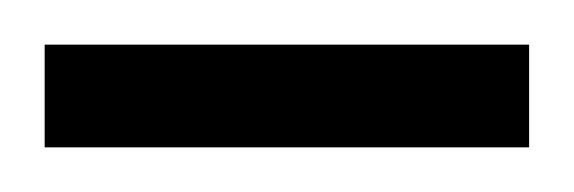

<svg xmlns="http://www.w3.org/2000/svg" viewBox="-20 -66 257 86"><path d="M217 0H0V-46H217Z"/></svg>

Font: Beiruti Light
Style: Regular
Weight: 300
Designer: Arlette Boutros
Foundry: Boutros
Version: Version 1.41